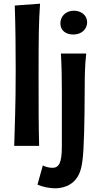

<svg xmlns="http://www.w3.org/2000/svg" viewBox="-20 -790 541 1040"><path d="M60 -760C64 -641 65 -527 65 -414C65 -191 60 -139 57 0H192C189 -114 189 -215 189 -391C189 -581 190 -677 197 -770ZM315 4C315 93 299 119 264 119C248 119 225 114 212 106L183 210C206 221 247 230 278 230C316 230 365 217 394 177C417 146 427 105 432 20C438 -85 439 -270 439 -331C439 -374 440 -439 447 -500H310C314 -425 315 -365 315 -294ZM307 -663C307 -624 338 -603 377 -603C422 -603 452 -632 452 -669C452 -708 419 -732 380 -732C335 -732 307 -700 307 -663Z"/></svg>

Font: CantoraOne
Style: Regular
Weight: 400
Designer: Pablo Impallari, Rodrigo Fuenzalida
Foundry: Pablo Impallari
Version: Version 1.001